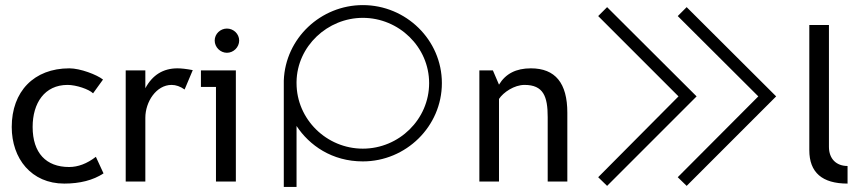

<svg xmlns="http://www.w3.org/2000/svg" viewBox="-20 -712 3378 753"><path d="M26 -214C26 -90 103 8 232 8C293 8 345 -5 386 -32L356 -97C321 -70 286 -57 251 -57C161 -57 108 -112 108 -214C108 -308 155 -379 245 -379C279 -379 329 -362 345 -346L384 -400C360 -419 295 -444 252 -444C113 -444 26 -353 26 -214Z M653 -379C670 -379 687 -373 704 -361L736 -437C710 -442 690 -444 676 -444C620 -444 578 -418 550 -366V-436H473V0H550V-250C550 -313 593 -379 653 -379Z M870 -505C896 -505 918 -527 918 -553C918 -579 896 -600 870 -600C844 -600 822 -579 822 -553C822 -527 844 -505 870 -505ZM905 0V-436H768V-371H827V0Z M1403 -79C1572 -79 1713 -216 1713 -386C1713 -556 1572 -692 1403 -692C1238 -692 1099 -562 1093 -396V21H1143V-218C1193 -142 1282 -79 1403 -79ZM1403 -642C1544 -642 1663 -528 1663 -386C1663 -244 1545 -129 1403 -129C1261 -129 1143 -244 1143 -386V-391C1145 -531 1265 -642 1403 -642Z M2037 -379C2111 -379 2128 -334 2128 -253V0H2205V-270C2205 -386 2158 -444 2062 -444C2004 -444 1963 -423 1937 -380L1913 -436H1860V0H1937V-324C1954 -350 1997 -379 2037 -379Z M2361 17 2712 -334 2361 -684 2326 -649 2641 -334 2326 -17ZM2673 17 3024 -334 2673 -684 2638 -649 2954 -334 2638 -17Z M3154 -123C3154 -36 3204 8 3304 8V-61C3260 -61 3231 -89 3231 -136V-614H3154Z"/></svg>

Font: linja pona
Style: Regular
Weight: 400
Foundry: jan Same & David A Roberts
Version: Version 4.9